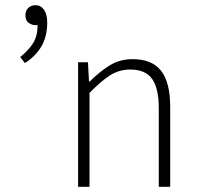

<svg xmlns="http://www.w3.org/2000/svg" viewBox="-20 -720 769 740"><path d="M281 0V-480H319L323 -406H326Q363 -443 402 -467.5Q441 -492 491 -492Q566 -492 601 -447Q636 -402 636 -308V0H592V-302Q592 -379 566.5 -415.5Q541 -452 482 -452Q439 -452 404 -429.5Q369 -407 325 -362V0ZM76 -477 58 -500Q91 -527 108 -554.5Q125 -582 125 -624Q123 -623 117 -623Q103 -623 90.5 -632Q78 -641 78 -660Q78 -679 89 -689.5Q100 -700 117 -700Q137 -700 149.5 -682.5Q162 -665 162 -633Q162 -579 139.5 -541Q117 -503 76 -477Z"/></svg>

Font: hySource Sans Pro Light
Style: Regular
Weight: 300
Designer: Paul D. Hunt
Foundry: Adobe Systems Incorporated
Version: Version 2.021;PS 2.000;hotconv 1.0.86;makeotf.lib2.5.63406